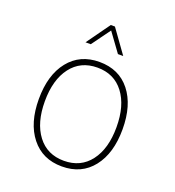

<svg xmlns="http://www.w3.org/2000/svg" viewBox="-135 -840 870 957"><g transform="rotate(20 300.0 -361.0)"><path d="M300 12Q197 12 137.5 -63Q78 -138 78 -265Q78 -393 137.5 -467.5Q197 -542 300 -542Q404 -542 463 -467.5Q522 -393 522 -265Q522 -138 463 -63Q404 12 300 12ZM300 -18Q389 -18 439.5 -84.5Q490 -151 490 -265Q490 -379 439.5 -445.5Q389 -512 300 -512Q211 -512 160.5 -445.5Q110 -379 110 -265Q110 -151 160.5 -84.5Q211 -18 300 -18ZM200 -610 289 -734H311L400 -610H372L300 -709L228 -610Z"/></g></svg>

Font: Geist Mono Thin
Style: Regular
Weight: 100
Monospace: yes
Designer: Basement.studio, Andrés Briganti, Mateo Zaragoza
Foundry: Basement.studio, Vercel, Andrés Briganti, Guido Ferreyra, Mateo Zaragoza
Version: Version 1.500; ttfautohint (v1.8.4.7-5d5b)